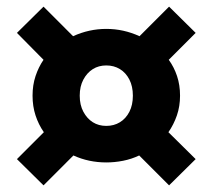

<svg xmlns="http://www.w3.org/2000/svg" viewBox="-20 -618 640 578"><path d="M111 -60 31 -139 112 -220Q96 -243 87 -270.5Q78 -298 78 -330Q78 -362 87 -389Q96 -416 111 -438L31 -519L111 -598L200 -509Q248 -531 300 -531Q352 -531 400 -509L489 -598L569 -519L488 -438Q504 -416 513 -389Q522 -362 522 -330Q522 -298 512.5 -270.5Q503 -243 487 -220L569 -139L489 -60L399 -150Q376 -139 350.5 -134Q325 -129 300 -129Q247 -129 201 -150ZM300 -239Q323 -239 341 -250Q359 -261 369.5 -281.5Q380 -302 380 -330Q380 -358 369.5 -378.5Q359 -399 341 -410Q323 -421 300 -421Q277 -421 259.5 -410Q242 -399 231 -378.5Q220 -358 220 -330Q220 -302 231 -281.5Q242 -261 259.5 -250Q277 -239 300 -239Z"/></svg>

Font: Source Code Pro ExtraLight ExtraBold
Style: Regular
Weight: 800
Monospace: yes
Version: Version 1.018;hotconv 1.0.116;makeotfexe 2.5.65601